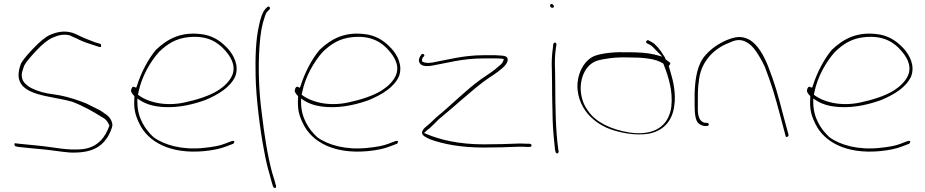

<svg xmlns="http://www.w3.org/2000/svg" viewBox="-20 -729 4638 963"><path d="M54 -10C49 -6 55 3 58 5L73 8C105 11 145 16 184 19C232 23 283 32 330 36C437 40 485 10 518 -39C528 -55 542 -83 544 -103C540 -133 523 -149 499 -164V-165H498C489 -172 478 -178 463 -185C447 -192 433 -201 413 -210C370 -227 326 -242 279 -251L216 -261C182 -267 141 -282 120 -298C102 -312 89 -326 89 -353V-355C90 -367 95 -382 101 -399C109 -416 129 -439 161 -474C193 -508 220 -529 241 -539C270 -552 301 -561 335 -550V-549L371 -533L372 -532C398 -519 427 -510 455 -501L476 -494H477C481 -494 484 -493 486 -493C489 -504 486 -508 483 -509L460 -516H459C446 -521 435 -525 423 -530C392 -541 372 -554 345 -564C305 -576 271 -571 231 -554C210 -545 180 -521 145 -484C110 -447 88 -420 83 -404C76 -386 74 -370 73 -354C73 -248 230 -250 337 -220H339C397 -198 450 -168 489 -143C508 -134 519 -122 527 -103L529 -100C509 -41 471 9 396 19C318 27 249 9 187 3C148 0 106 -6 76 -8L60 -10C59 -10 57 -11 54 -10Z M639 -282C633 -270 644 -257 654 -247V-239C650 -181 659 -149 680 -107C723 -19 831 45 1004 29C1054 24 1087 16 1113 6L1150 -8C1152 -9 1154 -12 1155 -18C1157 -20 1157 -21 1152 -22H1144L1107 -8C1082 2 1049 8 1000 13C896 24 804 -1 750 -41C707 -81 669 -138 669 -217V-235L684 -225C713 -207 748 -195 803 -192C881 -188 953 -207 1009 -227C1076 -255 1135 -291 1160 -346C1180 -400 1153 -452 1122 -486C1094 -516 1059 -544 1007 -555C891 -576 819 -533 762 -479C724 -434 687 -364 667 -299L663 -289L653 -293C646 -296 643 -292 639 -283ZM672 -254 675 -268C690 -343 733 -419 778 -469C818 -507 861 -537 929 -543C1024 -552 1076 -514 1109 -476C1132 -450 1166 -404 1145 -352C1131 -319 1101 -293 1073 -275C1031 -249 971 -229 905 -215C804 -193 716 -219 672 -254ZM675 -268Z M1262 -350C1264 -236 1285 -74 1304 24C1313 74 1322 112 1331 141C1339 170 1343 188 1346 195V196L1351 210C1359 216 1365 216 1365 203L1361 192V191C1359 182 1354 165 1345 137C1322 52 1306 -51 1293 -161C1278 -272 1274 -394 1282 -502C1287 -566 1293 -601 1308 -645C1312 -657 1315 -666 1323 -673L1332 -682C1333 -683 1334 -686 1334 -688C1334 -693 1331 -696 1326 -696C1324 -696 1322 -695 1321 -694L1312 -685C1296 -669 1285 -633 1278 -596C1263 -529 1260 -444 1262 -350Z M1460 -282C1454 -270 1465 -257 1475 -247V-239C1471 -181 1480 -149 1501 -107C1544 -19 1652 45 1825 29C1875 24 1908 16 1934 6L1971 -8C1973 -9 1975 -12 1976 -18C1978 -20 1978 -21 1973 -22H1965L1928 -8C1903 2 1870 8 1821 13C1717 24 1625 -1 1571 -41C1528 -81 1490 -138 1490 -217V-235L1505 -225C1534 -207 1569 -195 1624 -192C1702 -188 1774 -207 1830 -227C1897 -255 1956 -291 1981 -346C2001 -400 1974 -452 1943 -486C1915 -516 1880 -544 1828 -555C1712 -576 1640 -533 1583 -479C1545 -434 1508 -364 1488 -299L1484 -289L1474 -293C1467 -296 1464 -292 1460 -283ZM1493 -254 1496 -268C1511 -343 1554 -419 1599 -469C1639 -507 1682 -537 1750 -543C1845 -552 1897 -514 1930 -476C1953 -450 1987 -404 1966 -352C1952 -319 1922 -293 1894 -275C1852 -249 1792 -229 1726 -215C1625 -193 1537 -219 1493 -254ZM1496 -268Z M2085 -412H2086C2093 -399 2114 -394 2148 -400C2218 -412 2299 -436 2403 -436H2462C2474 -436 2484 -436 2493 -435L2507 -433L2504 -423C2501 -415 2496 -408 2484 -399C2472 -388 2459 -377 2443 -366L2393 -332C2315 -276 2243 -201 2170 -142C2156 -129 2144 -118 2135 -109C2117 -93 2102 -85 2097 -67C2094 -51 2112 -42 2138 -30C2201 -7 2289 11 2406 11C2470 11 2535 9 2578 7C2600 7 2615 7 2625 8H2639C2641 8 2646 5 2646 1C2646 -4 2644 -6 2638 -8H2624C2616 -9 2600 -9 2578 -9C2535 -7 2470 -5 2406 -5C2279 -5 2186 -29 2121 -56L2107 -62L2122 -76C2142 -90 2157 -108 2180 -130C2214 -158 2258 -196 2296 -229L2356 -280C2391 -309 2418 -330 2456 -354C2483 -373 2521 -399 2526 -424C2530 -454 2500 -449 2464 -452H2403C2303 -452 2220 -428 2147 -415C2133 -413 2123 -413 2113 -415C2108 -415 2101 -419 2097 -421V-429C2097 -440 2107 -447 2107 -447C2113 -453 2100 -464 2094 -456C2084 -444 2076 -426 2085 -413Z M2739 -700C2739 -695 2744 -690 2750 -690C2756 -690 2758 -692 2758 -698C2758 -703 2752 -709 2747 -709C2742 -709 2739 -706 2739 -700ZM2748 -376C2748 -352 2749 -328 2749 -301C2749 -274 2749 -246 2750 -216L2752 -124C2753 -84 2760 -8 2764 23L2767 34C2767 36 2767 36 2771 39C2778 44 2782 36 2782 30L2780 20V19C2767 -73 2765 -196 2765 -301C2765 -328 2764 -352 2764 -376C2762 -414 2763 -455 2768 -487L2771 -506C2771 -507 2771 -509 2769 -512C2763 -520 2757 -513 2755 -508L2753 -489V-488C2748 -456 2746 -417 2748 -376Z M2885 -355C2863 -284 2885 -216 2918 -171C2944 -135 2988 -100 3041 -81C3092 -63 3163 -48 3232 -58C3307 -72 3353 -122 3362 -200C3371 -258 3357 -322 3343 -368L3334 -398C3338 -402 3346 -411 3339 -416L3319 -431C3315 -438 3313 -447 3307 -453C3293 -478 3268 -508 3249 -518L3234 -526C3230 -529 3227 -528 3223 -524C3215 -513 3229 -510 3237 -506C3250 -500 3263 -484 3275 -472L3302 -445L3265 -455C3229 -464 3183 -467 3128 -467C3063 -469 3005 -463 2966 -450C2928 -437 2898 -398 2885 -355ZM2903 -223C2875 -306 2905 -400 2973 -424C3009 -435 3068 -443 3126 -441C3205 -441 3268 -436 3307 -410L3312 -397C3333 -342 3356 -271 3347 -193C3335 -102 3267 -46 3139 -64C3044 -79 2968 -117 2931 -171C2920 -186 2909 -204 2903 -223ZM3126 -441Z M3464 -200C3464 -159 3468 -122 3485 -109C3495 -101 3509 -97 3515 -97H3525C3531 -97 3535 -100 3535 -105C3535 -110 3531 -113 3525 -113H3515C3477 -123 3480 -170 3480 -200C3480 -247 3479 -286 3486 -329C3496 -414 3553 -482 3636 -514C3662 -526 3691 -537 3725 -517C3742 -508 3757 -493 3771 -473C3787 -450 3802 -424 3816 -394C3849 -308 3865 -256 3894 -146L3920 -48C3922 -35 3937 -45 3935 -53L3909 -149C3880 -261 3866 -311 3832 -398C3811 -450 3781 -506 3738 -530C3698 -551 3669 -545 3625 -528C3583 -510 3546 -484 3519 -453C3478 -408 3467 -340 3464 -263Z M4029 -282C4023 -270 4034 -257 4044 -247V-239C4040 -181 4049 -149 4070 -107C4113 -19 4221 45 4394 29C4444 24 4477 16 4503 6L4540 -8C4542 -9 4544 -12 4545 -18C4547 -20 4547 -21 4542 -22H4534L4497 -8C4472 2 4439 8 4390 13C4286 24 4194 -1 4140 -41C4097 -81 4059 -138 4059 -217V-235L4074 -225C4103 -207 4138 -195 4193 -192C4271 -188 4343 -207 4399 -227C4466 -255 4525 -291 4550 -346C4570 -400 4543 -452 4512 -486C4484 -516 4449 -544 4397 -555C4281 -576 4209 -533 4152 -479C4114 -434 4077 -364 4057 -299L4053 -289L4043 -293C4036 -296 4033 -292 4029 -283ZM4062 -254 4065 -268C4080 -343 4123 -419 4168 -469C4208 -507 4251 -537 4319 -543C4414 -552 4466 -514 4499 -476C4522 -450 4556 -404 4535 -352C4521 -319 4491 -293 4463 -275C4421 -249 4361 -229 4295 -215C4194 -193 4106 -219 4062 -254ZM4065 -268Z"/></svg>

Font: Stray Cat
Style: ExLtExt
Weight: 200
Version: Version 1.0